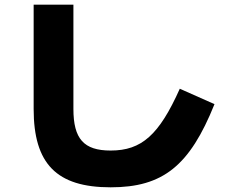

<svg xmlns="http://www.w3.org/2000/svg" viewBox="-20 -758 978 816"><path d="M450.2 38.1C671.9 38.1 786.1 -52.7 891.6 -315.4L744.1 -380.9C656.2 -184.6 582 -118.2 450.2 -118.2C335.9 -118.2 292 -168 292 -294.9V-738.3H123V-294.9C123 -61.5 220.7 38.1 450.2 38.1Z"/></svg>

Font: Pretendard Black
Style: Regular
Weight: 900
Designer: Base glyphs from Inter by Rasmus Andersson; Hangeul glyphs from Noto Sans CJK(Source Han Sans) by Jang Soo-young and Kan
Foundry: Kil Hyung-jin
Version: Version 1.309;Glyphs 3.2 (3225)